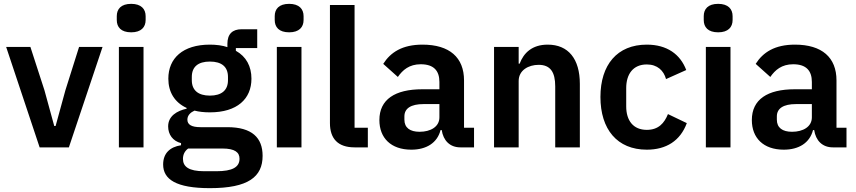

<svg xmlns="http://www.w3.org/2000/svg" viewBox="-20 -766 4450 998"><path d="M338 0 513 -522H391L320 -297L269 -111H262L211 -297L138 -522H12L186 0Z M662 -598C714 -598 737 -625 737 -662V-682C737 -719 714 -746 662 -746C609 -746 587 -719 587 -682V-662C587 -625 609 -598 662 -598ZM598 0H726V-522H598Z M1345 44C1345 -50 1290 -105 1162 -105H1022C976 -105 954 -118 954 -144C954 -167 971 -182 991 -191C1014 -185 1041 -182 1071 -182C1213 -182 1287 -252 1287 -357C1287 -421 1260 -472 1206 -502V-516H1317V-614H1236C1188 -614 1162 -589 1162 -538V-521C1136 -530 1103 -534 1071 -534C930 -534 855 -463 855 -357C855 -288 887 -234 950 -205V-201C900 -190 854 -163 854 -109C854 -67 878 -33 921 -22V-11C863 -2 828 31 828 89C828 166 895 212 1071 212C1271 212 1345 153 1345 44ZM1225 59C1225 103 1188 124 1105 124H1041C961 124 931 100 931 60C931 39 939 20 958 6H1136C1201 6 1225 26 1225 59ZM1071 -269C1010 -269 977 -297 977 -349V-366C977 -419 1010 -446 1071 -446C1132 -446 1165 -419 1165 -366V-349C1165 -297 1132 -269 1071 -269Z M1483 -598C1535 -598 1558 -625 1558 -662V-682C1558 -719 1535 -746 1483 -746C1430 -746 1408 -719 1408 -682V-662C1408 -625 1430 -598 1483 -598ZM1419 0H1547V-522H1419Z M1892 0V-102H1823V-740H1695V-126C1695 -46 1736 0 1823 0Z M2118 12C2196 12 2253 -23 2270 -90H2276C2284 -36 2318 0 2373 0H2444V-102H2392V-348C2392 -467 2317 -534 2176 -534C2071 -534 2010 -494 1972 -434L2048 -366C2073 -402 2107 -432 2167 -432C2235 -432 2264 -398 2264 -340V-302H2175C2033 -302 1952 -249 1952 -142C1952 -49 2012 12 2118 12ZM2161 -81C2111 -81 2082 -102 2082 -144V-161C2082 -202 2115 -225 2182 -225H2264V-156C2264 -107 2218 -81 2161 -81Z M2676 0V-345C2676 -401 2727 -429 2780 -429C2841 -429 2866 -391 2866 -317V0H2994V-330C2994 -460 2934 -534 2827 -534C2746 -534 2702 -491 2681 -435H2676V-522H2548V0Z M3342 12C3443 12 3516 -34 3550 -126L3452 -173C3433 -126 3403 -91 3342 -91C3271 -91 3235 -140 3235 -213V-308C3235 -381 3271 -431 3342 -431C3397 -431 3430 -399 3442 -355L3547 -402C3516 -484 3447 -534 3342 -534C3188 -534 3101 -429 3101 -262C3101 -94 3188 12 3342 12Z M3713 -598C3765 -598 3788 -625 3788 -662V-682C3788 -719 3765 -746 3713 -746C3660 -746 3638 -719 3638 -682V-662C3638 -625 3660 -598 3713 -598ZM3649 0H3777V-522H3649Z M4054 12C4132 12 4189 -23 4206 -90H4212C4220 -36 4254 0 4309 0H4380V-102H4328V-348C4328 -467 4253 -534 4112 -534C4007 -534 3946 -494 3908 -434L3984 -366C4009 -402 4043 -432 4103 -432C4171 -432 4200 -398 4200 -340V-302H4111C3969 -302 3888 -249 3888 -142C3888 -49 3948 12 4054 12ZM4097 -81C4047 -81 4018 -102 4018 -144V-161C4018 -202 4051 -225 4118 -225H4200V-156C4200 -107 4154 -81 4097 -81Z"/></svg>

Font: IBM Plex Thai Looped SemiBold
Style: Regular
Weight: 600
Designer: Mike Abbink, Paul van der Laan, Pieter van Rosmalen, Ben Mitchell, Mark Frömberg
Foundry: Bold Monday
Version: Version 1.0